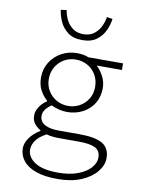

<svg xmlns="http://www.w3.org/2000/svg" viewBox="-101 -791 803 1090"><g transform="rotate(10 300.0 -246.0)"><path d="M308 231Q233 231 183.5 213.5Q134 196 109 164.5Q84 133 84 92Q84 64 105 33.5Q126 3 165 -21V-25Q147 -34 131 -53Q115 -72 115 -102Q115 -125 130 -149.5Q145 -174 173 -193V-197Q150 -216 133 -247Q116 -278 116 -321Q116 -370 140.5 -409Q165 -448 205.5 -470Q246 -492 295 -492Q333 -492 361 -480H561V-442H416Q438 -421 455 -389.5Q472 -358 472 -320Q472 -271 448.5 -233Q425 -195 384.5 -174Q344 -153 295 -153Q273 -153 249.5 -158.5Q226 -164 204 -175Q183 -162 170 -144.5Q157 -127 157 -108Q157 -73 187 -57Q217 -41 268 -41H387Q479 -41 520.5 -16Q562 9 562 67Q562 108 530.5 146Q499 184 442.5 207.5Q386 231 308 231ZM295 -188Q331 -188 361.5 -205Q392 -222 410 -252Q428 -282 428 -321Q428 -360 410 -390.5Q392 -421 361.5 -438Q331 -455 295 -455Q258 -455 228 -438Q198 -421 179.5 -390.5Q161 -360 161 -321Q161 -282 179.5 -252Q198 -222 228 -205Q258 -188 295 -188ZM305 195Q371 195 418.5 177Q466 159 491 130.5Q516 102 516 72Q516 31 485 16Q454 1 391 1H277Q259 1 239.5 -1Q220 -3 204 -8Q161 15 143.5 41Q126 67 126 93Q126 136 170.5 165.5Q215 195 305 195ZM309 -570Q257 -570 226 -593.5Q195 -617 179.5 -651Q164 -685 160 -718L193 -723Q197 -695 210.5 -667.5Q224 -640 248.5 -622Q273 -604 309 -604Q346 -604 370 -622Q394 -640 407.5 -667.5Q421 -695 425 -723L458 -718Q454 -685 438.5 -651Q423 -617 392 -593.5Q361 -570 309 -570Z"/></g></svg>

Font: Source Code Pro ExtraLight Light
Style: Regular
Weight: 300
Monospace: yes
Version: Version 1.018;hotconv 1.0.116;makeotfexe 2.5.65601